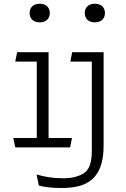

<svg xmlns="http://www.w3.org/2000/svg" viewBox="-20 -774 660 1008"><path d="M70 -500 60 -450.5H173V-49.5H50L60 0H348L358 -49.5H235V-500ZM135.5 -705.5C135.5 -674.5 157.5 -656.5 188.5 -656.5C219.5 -656.5 241.5 -674.5 241.5 -705.5C241.5 -736.5 219.5 -754.5 188.5 -754.5C157.5 -754.5 135.5 -736.5 135.5 -705.5ZM172 142 184 200.5C218 208.5 253 213 302 213C424.5 213 524 176 524 -9V-500H359L349 -450.5H462V20C462 85 445.5 114 428.5 129C411.5 144 373.5 162 312 162C257.5 162 212.5 154 172 142ZM425 -705.5C425 -674.5 447 -656.5 478 -656.5C509 -656.5 531 -674.5 531 -705.5C531 -736.5 509 -754.5 478 -754.5C447 -754.5 425 -736.5 425 -705.5Z"/></svg>

Font: Monaspace Argon ExtraLight
Style: Regular
Weight: 200
Designer: Riley Cran & the Lettermatic Team
Foundry: Lettermatic
Version: Version 1.000 (Monaspace Argon)